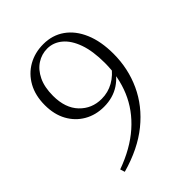

<svg xmlns="http://www.w3.org/2000/svg" viewBox="-214 -849 976 976"><g transform="rotate(-45 274.0 -361.0)"><path d="M105 15 97 -10Q208 -50 281 -114.5Q354 -179 389.5 -263.5Q425 -348 425 -448Q425 -533 404.5 -590.5Q384 -648 348.5 -677.5Q313 -707 269 -707Q229 -707 195 -685Q161 -663 140.5 -620.5Q120 -578 120 -516Q120 -428 167 -379Q214 -330 284 -330Q330 -330 369.5 -352Q409 -374 440 -417L459 -413H452Q426 -357 377.5 -325Q329 -293 264 -293Q205 -293 158 -320Q111 -347 84 -396Q57 -445 57 -512Q57 -581 85 -631.5Q113 -682 161.5 -709.5Q210 -737 271 -737Q336 -737 385 -702.5Q434 -668 461.5 -603.5Q489 -539 489 -450Q489 -344 446.5 -251.5Q404 -159 319 -90Q234 -21 105 15Z"/></g></svg>

Font: Source Han Serif JP VF
Style: Regular
Weight: 250
Designer: Ryoko NISHIZUKA 西塚涼子 (kana & ideographs); Frank Grießhammer (Latin, Greek & Cyrillic); Wenlong ZHANG 张文龙 (bopomofo); San
Foundry: Adobe
Version: Version 2.001;hotconv 1.1.0;makeotfexe 2.6.0